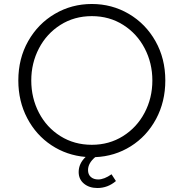

<svg xmlns="http://www.w3.org/2000/svg" viewBox="-20 -777 921 964"><path d="M745 -373Q745 -460 706.5 -534Q668 -608 598.5 -652Q529 -696 441 -696Q353 -696 283.5 -652Q214 -608 175.5 -534Q137 -460 137 -373Q137 -285 175.5 -211Q214 -137 283.5 -93.5Q353 -50 441 -50Q528 -50 597.5 -93.5Q667 -137 706 -211Q745 -285 745 -373ZM441 -757Q542 -757 626.5 -707.5Q711 -658 760.5 -570.5Q810 -483 810 -373Q810 -266 763.5 -179.5Q717 -93 636.5 -42.5Q556 8 458 12Q422 42 422 77Q422 99 436 111.5Q450 124 473 124Q503 124 540 98L562 132Q521 167 469 167Q428 167 401.5 145Q375 123 375 87Q375 44 410 11Q315 3 238 -48Q161 -99 116.5 -184Q72 -269 72 -373Q72 -483 121.5 -570.5Q171 -658 255.5 -707.5Q340 -757 441 -757Z"/></svg>

Font: Evergrow Sans
Style: Light
Weight: 300
Foundry: 10Web
Version: Version 1.000